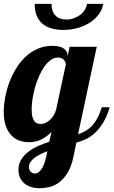

<svg xmlns="http://www.w3.org/2000/svg" viewBox="-33 -748 602 1018"><path d="M356.9 80.1Q346.2 133.8 325.9 167Q305.7 200.2 280.8 218.8Q255.9 237.3 228.8 243.7Q201.7 250 176.8 250Q153.8 250 133.5 243.9Q113.3 237.8 98.1 225.8Q83 213.9 74 195.6Q64.9 177.2 64.9 152.8Q64.9 121.6 79.8 97.7Q94.7 73.7 118.2 55.9Q141.6 38.1 170.7 25.4Q199.7 12.7 228 3.9L240.2 -48.8Q218.3 -25.4 188.7 -9.8Q159.2 5.9 120.1 5.9Q94.2 5.9 70.3 -2.4Q46.4 -10.7 27.8 -29.8Q9.3 -48.8 -2 -79.6Q-13.2 -110.4 -13.2 -154.8Q-13.2 -189 -6.3 -228Q0.5 -267.1 14.6 -306.2Q28.8 -345.2 50 -381.1Q71.3 -417 99.9 -444.6Q128.4 -472.2 164.6 -488.5Q200.7 -504.9 244.1 -504.9Q286.6 -504.9 305.9 -490.2Q325.2 -475.6 325.2 -454.1V-448.2L335.9 -500H480L380.9 -36.1Q403.8 -43.9 422.4 -54.9Q440.9 -65.9 456.3 -82.8Q471.7 -99.6 484.1 -123Q496.6 -146.5 506.8 -179.2H548.8Q533.7 -129.4 512.9 -96.2Q492.2 -63 468.8 -41.7Q445.3 -20.5 420.4 -9.3Q395.5 2 372.1 7.8ZM315.9 -405.8Q315.9 -410.2 314 -416.5Q312 -422.9 307.4 -428.7Q302.7 -434.6 294.9 -438.7Q287.1 -442.9 274.9 -442.9Q253.9 -442.9 235.1 -429.2Q216.3 -415.5 200.7 -392.8Q185.1 -370.1 172.9 -341.3Q160.6 -312.5 152.1 -282Q143.6 -251.5 139.2 -221.9Q134.8 -192.4 134.8 -168.9Q134.8 -140.1 140.1 -124.5Q145.5 -108.9 153.1 -101.3Q160.6 -93.8 169.4 -92.3Q178.2 -90.8 185.1 -90.8Q195.3 -90.8 207 -95.9Q218.8 -101.1 230.2 -110.8Q241.7 -120.6 251 -135.3Q260.3 -149.9 265.1 -168.9ZM217.8 54.2Q198.2 61.5 180.7 70.1Q163.1 78.6 149.7 88.9Q136.2 99.1 128.2 111.6Q120.1 124 120.1 139.2Q120.1 144.5 122.1 150.4Q124 156.2 128.2 161.1Q132.3 166 138.7 168.9Q145 171.9 153.8 171.9Q169.4 171.9 185.8 150.1Q202.1 128.4 211.9 83ZM514.2 -727.5Q509.8 -698.2 491.5 -673.1Q473.1 -647.9 444.8 -629.2Q416.5 -610.4 380.1 -599.9Q343.8 -589.4 303.2 -589.4Q228.5 -589.4 189.7 -624.3Q150.9 -659.2 150.9 -727.5H240.2Q240.2 -687.5 260.7 -666Q281.2 -644.5 318.8 -644.5Q339.4 -644.5 358.2 -651.1Q377 -657.7 391.8 -668.9Q406.7 -680.2 416.3 -695.3Q425.8 -710.4 428.2 -727.5Z"/></svg>

Font: Lobster
Style: Regular
Weight: 400
Designer: Pablo Impallari
Foundry: Pablo Impallari
Version: Version 1.007; ttfautohint (v1.1) -l 8 -r 50 -G 50 -x 14 -D 